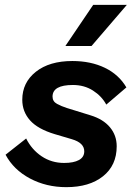

<svg xmlns="http://www.w3.org/2000/svg" viewBox="-20 -762 558 793"><path d="M254 11Q171 11 103.5 -25Q36 -61 3 -123L88 -190Q111 -144 152 -116.5Q193 -89 245 -89Q284 -89 306 -101Q328 -113 328 -137Q328 -172 277 -187L206 -208Q136 -229 104 -265Q72 -301 72 -350Q72 -421 128 -465.5Q184 -510 279 -510Q355 -510 413 -482Q471 -454 502 -401L419 -330Q400 -365 364 -388Q328 -411 281 -411Q197 -411 197 -363Q197 -343 215.5 -333Q234 -323 256 -316L353 -286Q406 -270 434 -236.5Q462 -203 462 -158Q462 -79 405.5 -34Q349 11 254 11ZM365 -742H504L358 -572H250Z"/></svg>

Font: Work Sans SemiBold
Style: Italic
Weight: 600
Italic angle: -13°
Designer: Wei Huang
Foundry: Wei Huang
Version: Version 2.012; ttfautohint (v1.8.3)